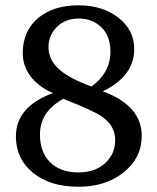

<svg xmlns="http://www.w3.org/2000/svg" viewBox="-20 -693 594 725"><path d="M515.1 -180.2Q515.1 -96.7 447 -42.2Q378.9 12.2 276.9 12.2Q168.9 12.2 104.5 -40.5Q40 -93.3 40 -178.2Q40 -290 180.2 -341.8Q133.3 -361.3 102.5 -396Q65.9 -438.5 65.9 -492.2Q65.9 -575.7 124 -625Q181.6 -672.9 276.9 -672.9Q367.2 -672.9 427 -626.2Q486.8 -579.6 486.8 -507.8Q486.8 -405.3 368.2 -348.1Q515.1 -294.4 515.1 -180.2ZM397 -499Q397 -557.6 361.3 -591.3Q328.1 -623 276.9 -623Q227.1 -623 195.1 -591.6Q163.1 -560.1 163.1 -515.1Q163.1 -465.3 206.1 -428.7Q243.7 -396.5 325.2 -366.2Q397 -418 397 -499ZM415 -164.1Q415 -219.2 363.3 -253.9Q332 -275.4 219.2 -319.8Q130.9 -271.5 130.9 -185.1Q130.9 -119.6 168 -81.5Q206.5 -42 276.9 -42Q339.4 -42 377.9 -77.6Q415 -112.3 415 -164.1Z"/></svg>

Font: Ezra SIL
Style: Regular
Weight: 400
Designer: Development by SIL's NRSI team. OpenType tables by Ralph Hancock ( hancock@dircon.co.uk )
Foundry: SIL International, Version 2.51: 2007
Version: Version 2.51, 2007